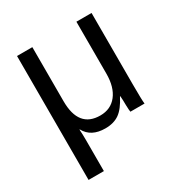

<svg xmlns="http://www.w3.org/2000/svg" viewBox="-169 -651 913 966"><g transform="rotate(-30 288.0 -168.0)"><path d="M503 0H421Q419 -6 418 -40Q418 -49 417.5 -67.5Q417 -86 416 -93H414Q385 -36 352.5 -13Q320 10 271 10Q188 10 156 -50H154Q156 -22 156 10V192H67V-528H156V-214Q156 -59 281 -59Q342 -59 377 -103.5Q412 -148 412 -227V-528H500V-114Q500 -21 503 0Z"/></g></svg>

Font: Libra Sans
Style: Regular
Weight: 400
Foundry: Context Ltd
Version: Version 1.002